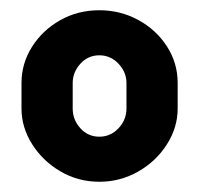

<svg xmlns="http://www.w3.org/2000/svg" viewBox="-20 -788 389 375"><path d="M174 -433Q133 -433 98.5 -453Q64 -473 43 -506Q22 -539 22 -576V-626Q22 -664 42.5 -696.5Q63 -729 97.5 -748.5Q132 -768 174 -768Q215 -768 250 -749Q285 -730 306 -697.5Q327 -665 327 -626V-576Q327 -539 306 -506Q285 -473 250 -453Q215 -433 174 -433ZM174 -521Q196 -521 211.5 -537.5Q227 -554 227 -576V-626Q227 -647 211.5 -663.5Q196 -680 174 -680Q152 -680 137 -663.5Q122 -647 122 -626V-576Q122 -554 137 -537.5Q152 -521 174 -521Z"/></svg>

Font: Dosis ExtraBold
Style: Regular
Weight: 800
Designer: EdgarTolentino, PabloImpallari, IginoMarini
Foundry: EdgarTolentino, PabloImpallari, IginoMarini
Version: Version 3.001; ttfautohint (v1.8.2)